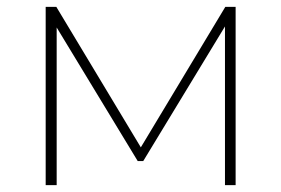

<svg xmlns="http://www.w3.org/2000/svg" viewBox="-20 -539 819 559"><path d="M636 -519 390 -110 144 -519H113V0H145V-459L381 -70H397L635 -462V0H666V-519Z"/></svg>

Font: Talent ExtraLight
Style: Regular
Weight: 200
Designer: Mike Powis
Version: Version 1.001;hotconv 1.0.109;makeotfexe 2.5.65596